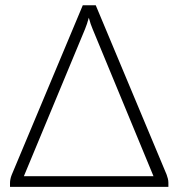

<svg xmlns="http://www.w3.org/2000/svg" viewBox="-20 -728 695 748"><path d="M19 -14.5Q19 -30 25.5 -46.5L302.5 -707.5H353L629 -48Q632 -40 634 -32Q636 -24 636 -16V0H19ZM73 -41.5H578L341 -614.5Q337 -623.5 333.2 -634.8Q329.5 -646 326 -659Q322.5 -646 318.8 -635Q315 -624 311 -614Z"/></svg>

Font: Lato Light
Style: Regular
Weight: 300
Designer: Lukasz Dziedzic
Foundry: tyPoland Lukasz Dziedzic
Version: Version 2.007; 2014-02-27